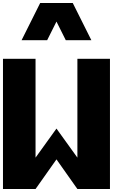

<svg xmlns="http://www.w3.org/2000/svg" viewBox="-20 -1270 884 1290"><path d="M500 0 359.4 -199.2 218.8 0H0V-875H218.8V-210.9L359.4 -406.2L500 -210.9V-875H718.8V0ZM421.9 -1000 359.4 -1125 296.9 -1000H125L250 -1250H468.8L593.8 -1000Z"/></svg>

Font: CraftyPE
Style: Regular
Weight: 400
Designer: Erek Butcher
Foundry: Haunted Coop
Version: Version 0.018;April 4, 2024;FontCreator 15.0.0.2962 64-bit